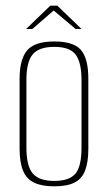

<svg xmlns="http://www.w3.org/2000/svg" viewBox="-20 -649 380 676"><path d="M171 7Q127 7 100 -6Q73 -19 61 -48.5Q49 -78 49 -125V-372Q49 -440 75.5 -471.5Q102 -503 171 -503Q240 -503 265.5 -472.5Q291 -442 291 -372V-125Q291 -79 280 -49.5Q269 -20 243 -6.5Q217 7 171 7ZM171 -12Q224 -12 245.5 -37.5Q267 -63 267 -130V-367Q267 -429 246.5 -456.5Q226 -484 171 -484Q118 -484 95.5 -458Q73 -432 73 -367V-130Q73 -64 95.5 -38Q118 -12 171 -12ZM72 -547 157 -629H182L267 -547H246L169 -612L94 -547Z"/></svg>

Font: Alumni Sans Thin Thin
Style: Regular
Weight: 250
Version: Version 1.018